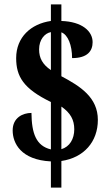

<svg xmlns="http://www.w3.org/2000/svg" viewBox="-20 -780 501 879"><path d="M213 -41V79H261V-43C364 -58 428 -131 428 -231C428 -334 348 -385 261 -431V-632C291 -621 310 -573 310 -514C381 -514 404 -547 404 -587C404 -637 356 -681 261 -684V-760H213V-684C122 -671 54 -610 54 -514C54 -430 87 -374 213 -313V-96C146 -112 125 -168 124 -263C84 -263 38 -241 38 -183C38 -124 76 -48 213 -41ZM213 -633V-459C175 -485 159 -514 159 -554C159 -599 185 -628 213 -633ZM261 -97V-292C303 -263 320 -231 320 -188C320 -144 299 -108 261 -97Z"/></svg>

Font: Noto Serif Devanagari ExtraCondensed ExtraBold
Style: Regular
Weight: 800
Width: 2
Designer: Universal Thirst, Indian Type Foundry and the Monotype Design Team
Foundry: Monotype Imaging Inc.
Version: Version 2.004